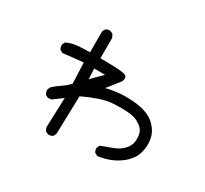

<svg xmlns="http://www.w3.org/2000/svg" viewBox="-152 -967 1305 1220"><g transform="rotate(30 500.0 -357.0)"><path d="M321.3 27.3 301.8 17.6Q292 5.9 290 -9.8L297.9 -225.6L228.5 -174.8L205.1 -172.9L185.5 -182.6Q173.8 -198.2 175.8 -219.7L185.5 -239.3Q210.9 -262.7 240.7 -282.2Q270.5 -301.8 295.9 -329.1L290 -481.4Q168 -469.7 142.6 -465.8L123 -475.6Q111.3 -491.2 113.3 -512.7L123 -532.2Q160.2 -549.8 203.1 -553.7Q246.1 -557.6 292 -557.6V-710.9L301.8 -730.5Q315.4 -742.2 336.9 -740.2L356.4 -730.5L368.2 -707V-557.6Q512.7 -557.6 545.4 -548.3Q578.1 -539.1 561.5 -501L489.3 -409.2Q518.6 -417 567.4 -423.3Q616.2 -429.7 680.7 -425.3Q745.1 -420.9 788.6 -403.3Q832 -385.7 861.3 -351.6Q890.6 -317.4 898.4 -279.3Q906.2 -241.2 901.4 -206.1Q896.5 -170.9 884.8 -145.5Q873 -120.1 842.8 -90.3Q812.5 -60.5 764.2 -38.1Q715.8 -15.6 661.1 -9.8L641.6 -19.5Q629.9 -33.2 631.8 -54.7L641.6 -74.2Q682.6 -89.8 724.1 -105Q765.6 -120.1 791 -146.5Q816.4 -172.9 822.3 -199.2Q828.1 -225.6 823.2 -257.8Q818.4 -290 793.9 -309.6Q769.5 -329.1 745.6 -337.9Q721.7 -346.7 683.1 -349.1Q644.5 -351.6 591.3 -349.1Q538.1 -346.7 482.4 -327.1Q426.8 -307.6 374 -282.2L366.2 -2L356.4 17.6Q342.8 29.3 321.3 27.3ZM446.3 -481.4H366.2L370.1 -405.3Z"/></g></svg>

Font: JasonHandwriting2
Style: Regular
Weight: 400
Version: Version 1.05.10